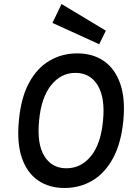

<svg xmlns="http://www.w3.org/2000/svg" viewBox="-20 -922 646 955"><path d="M301 13Q224.5 13 169.8 -24.2Q115 -61.5 89 -136.2Q63 -211 74 -322Q84 -435 124 -509.2Q164 -583.5 226.2 -620Q288.5 -656.5 364.5 -656.5Q441 -656.5 496 -619Q551 -581.5 577.5 -507.2Q604 -433 593.5 -322Q582.5 -209.5 542.2 -135.2Q502 -61 439.8 -24Q377.5 13 301 13ZM310 -85Q383.5 -85 432.8 -146Q482 -207 492.5 -323Q503.5 -435.5 466 -497.5Q428.5 -559.5 355 -559.5Q282.5 -559.5 233.5 -497.2Q184.5 -435 174.5 -322Q163 -206.5 200.5 -145.8Q238 -85 310 -85ZM473.5 -702 241 -808 286 -902 506.5 -769.5Z"/></svg>

Font: Karla SemiBold
Style: Italic
Weight: 600
Italic angle: -8°
Designer: Jonathan Pinhorn
Version: Version 2.004;gftools[0.9.33]